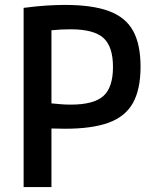

<svg xmlns="http://www.w3.org/2000/svg" viewBox="-20 -760 640 780"><path d="M76 -728Q129 -735 169.5 -737.5Q210 -740 244 -740Q355 -740 422.5 -715Q490 -690 520.5 -635Q551 -580 551 -489Q551 -398 520.5 -342.5Q490 -287 422.5 -262Q355 -237 244 -237Q217 -237 189 -238V0H76ZM189 -340Q209 -338 228 -336.5Q247 -335 268 -335Q361 -335 400 -370Q439 -405 439 -488Q439 -571 400 -606Q361 -641 267 -641Q226 -641 189 -637Z"/></svg>

Font: M PLUS Code Latin 60 Medium
Style: Regular
Weight: 500
Width: 7
Monospace: yes
Designer: Coji Morishita
Foundry: UNDERFOREST DESIGN
Version: Version 1.005; ttfautohint (v1.8.3)